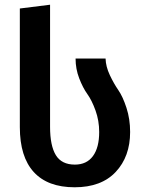

<svg xmlns="http://www.w3.org/2000/svg" viewBox="-20 -777 615 813"><path d="M64 -239V-741L192 -757V-240Q192 -160 216.5 -120Q241 -80 297 -80Q347 -80 373.5 -116Q400 -152 400 -218Q400 -266 384.5 -309Q369 -352 350 -378.5Q331 -405 315.5 -445Q300 -485 300 -529H427Q428 -495 445 -459Q462 -423 481 -395.5Q500 -368 515.5 -320.5Q531 -273 531 -218Q531 -114 470 -49Q409 16 296 16Q182 16 123 -48.5Q64 -113 64 -239Z"/></svg>

Font: FiraGO Medium
Style: Regular
Weight: 500
Designer: bBox Type
Foundry: bBox Type GmbH
Version: Version 1.001;PS 001.001;hotconv 1.0.88;makeotf.lib2.5.64775